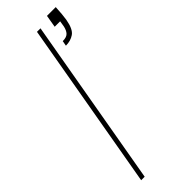

<svg xmlns="http://www.w3.org/2000/svg" viewBox="-248 -756 774 774"><g transform="rotate(-45 139.0 -368.5)"><path d="M28 0 154 -720H174L48 0ZM197 -598 201 -620Q223 -620 232.5 -630Q242 -640 246 -659L250 -684H219L228 -737H278Q277 -715 275.5 -700Q274 -685 272 -671Q264 -625 244 -611.5Q224 -598 197 -598Z"/></g></svg>

Font: DM Sans 24pt Thin
Style: Italic
Weight: 250
Italic angle: -10°
Designer: Colophon Foundry, Jonny Pinhorn
Foundry: Colophon Foundry
Version: Version 4.004;gftools[0.9.30]